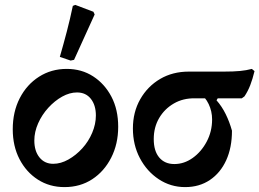

<svg xmlns="http://www.w3.org/2000/svg" viewBox="-20 -751 1058 783"><path d="M243 12Q182 12 134.5 -18.5Q87 -49 59.5 -102Q32 -155 32 -224Q32 -295 60.5 -350.5Q89 -406 139 -438Q189 -470 252 -470Q313 -470 360 -439.5Q407 -409 434.5 -356.5Q462 -304 462 -234Q462 -164 433.5 -108Q405 -52 356 -20Q307 12 243 12ZM197 -83Q228 -83 259 -100.5Q290 -118 315.5 -146Q341 -174 356 -209.5Q371 -245 371 -280Q371 -322 350.5 -348Q330 -374 294 -374Q264 -374 233.5 -357Q203 -340 177 -311.5Q151 -283 135.5 -248Q120 -213 120 -178Q120 -135 141 -109Q162 -83 197 -83ZM268 -504 224 -519Q239 -571 252.5 -622.5Q266 -674 277 -727L287 -731L361 -703L366 -692L282 -507Z M735 12Q676 12 627.5 -20Q579 -52 550.5 -106Q522 -160 522 -227Q522 -294 552 -346.5Q582 -399 633 -429Q684 -459 750 -459H892Q932 -459 958.5 -461.5Q985 -464 1007 -470L1018 -461Q1010 -428 1000.5 -403.5Q991 -379 977 -358L966 -350H775Q727 -351 689 -329Q651 -307 629 -269.5Q607 -232 607 -184Q607 -135 629.5 -108.5Q652 -82 691 -82Q731 -82 766 -107Q801 -132 823 -173.5Q845 -215 845 -264Q845 -297 831 -326.5Q817 -356 793 -371L884 -376L863 -342Q885 -317 900.5 -285.5Q916 -254 926 -218Q926 -149 902.5 -97.5Q879 -46 836 -17Q793 12 735 12Z"/></svg>

Font: Alegreya SemiBold
Style: Regular
Weight: 600
Designer: Juan Pablo del Peral
Foundry: Huerta Tipografica
Version: Version 2.009